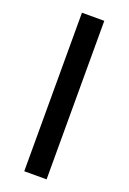

<svg xmlns="http://www.w3.org/2000/svg" viewBox="-142 -778 555 828"><g transform="rotate(20 135.5 -364.0)"><path d="M186.5 -727.5V0H84V-727.5Z"/></g></svg>

Font: Inter Cardless
Style: Regular
Weight: 400
Designer: Rasmus Andersson
Foundry: rsms
Version: Version 4.001;git-9221beed3